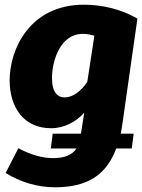

<svg xmlns="http://www.w3.org/2000/svg" viewBox="-20 -571 604 816"><path d="M501 -50 564 -492C491 -534 410 -551 337 -551C106 -551 21 -361 21 -230C21 -116 80 -26 197 -26C254 -26 304 -54 338 -92L324 -3H204L196 60H305C284 92 246 101 205 101C161 101 113 88 58 59L4 164C64 202 138 225 213 225C349 225 431 175 474 60H540L548 -3H493C496 -18 499 -34 501 -50ZM255 -157C223 -157 201 -181 201 -239C201 -314 237 -427 331 -427C351 -427 364 -424 381 -419L351 -223C324 -183 289 -157 255 -157Z"/></svg>

Font: Fira Sans ExtraBold
Style: Italic
Weight: 800
Italic angle: -8°
Designer: bBox Type GmbH & Carrois Corporate GbR & Edenspiekermann AG
Foundry: bBox Type GmbH & Carrois Corporate GbR & Edenspiekermann AG
Version: Version 4.301;PS 004.301;hotconv 1.0.88;makeotf.lib2.5.64775